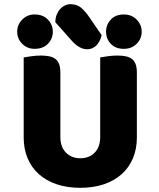

<svg xmlns="http://www.w3.org/2000/svg" viewBox="-20 -880 758 916"><path d="M244 -774Q244 -794 250.5 -810Q257 -826 267 -837Q277 -848 290 -854Q303 -860 315 -860Q347 -860 366.5 -843.5Q386 -827 404 -801L465 -712Q456 -677 437.5 -661Q419 -645 396 -645Q377 -645 358.5 -655.5Q340 -666 324 -684ZM62 -729Q62 -762 86 -786.5Q110 -811 145 -811Q185 -811 208.5 -786.5Q232 -762 232 -729Q232 -695 208.5 -671Q185 -647 145 -647Q110 -647 86 -671Q62 -695 62 -729ZM486 -729Q486 -762 508.5 -786.5Q531 -811 571 -811Q608 -811 632 -786.5Q656 -762 656 -729Q656 -695 632 -671Q608 -647 571 -647Q531 -647 508.5 -671Q486 -695 486 -729ZM633 -224Q633 -170 614.5 -125.5Q596 -81 561 -49.5Q526 -18 476 -1Q426 16 363 16Q300 16 250 -1Q200 -18 165 -49.5Q130 -81 111.5 -125.5Q93 -170 93 -224V-606Q104 -608 128 -611.5Q152 -615 174 -615Q197 -615 214.5 -611.5Q232 -608 244 -599Q256 -590 262 -574Q268 -558 268 -532V-227Q268 -179 294.5 -152Q321 -125 363 -125Q406 -125 432 -152Q458 -179 458 -227V-606Q469 -608 493 -611.5Q517 -615 539 -615Q562 -615 579.5 -611.5Q597 -608 609 -599Q621 -590 627 -574Q633 -558 633 -532Z"/></svg>

Font: Baloo Cyrillic
Style: Regular
Weight: 400
Designer: Ek Type, Denis Ignatov
Foundry: Ek Type
Version: Version 1.50 July 26, 2019